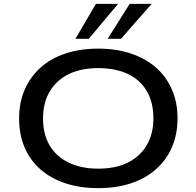

<svg xmlns="http://www.w3.org/2000/svg" viewBox="-20 -966 1018 995"><path d="M489 9Q395 9 319.5 -16Q244 -41 190 -88Q136 -135 107.5 -202Q79 -269 79 -352Q79 -435 108 -501.5Q137 -568 190.5 -616Q244 -664 320 -689Q396 -714 490 -714Q583 -714 658.5 -688.5Q734 -663 787.5 -616.5Q841 -570 870.5 -503Q900 -436 900 -354Q900 -270 871 -203Q842 -136 788 -88.5Q734 -41 658.5 -16Q583 9 489 9ZM489 -92Q578 -92 641.5 -123Q705 -154 740 -213Q775 -272 775 -353Q775 -435 741 -493.5Q707 -552 643 -582.5Q579 -613 489 -613Q400 -613 336.5 -582Q273 -551 238 -492.5Q203 -434 203 -352Q203 -270 237.5 -212Q272 -154 336.5 -123Q401 -92 489 -92ZM371 -765 477 -946H592L440 -765ZM538 -765 652 -946H766L607 -765Z"/></svg>

Font: Nunito Sans 10pt Expanded SemiBold
Style: Regular
Weight: 600
Width: 7
Designer: Vernon Adams
Foundry: Vernon Adams
Version: Version 3.101;gftools[0.9.27]